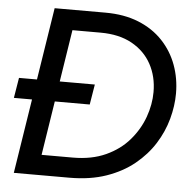

<svg xmlns="http://www.w3.org/2000/svg" viewBox="-51 -751 809 802"><g transform="rotate(5 353.5 -350.0)"><path d="M157 -312 171 -397H341L327 -312ZM9 -312 23 -397H123L109 -312ZM36 0 146 -700H359Q438 -700 498.5 -675.5Q559 -651 600 -607.5Q641 -564 661.5 -508Q682 -452 682 -389Q682 -337 667 -282Q652 -227 620.5 -177Q589 -127 540 -87Q491 -47 423.5 -23.5Q356 0 269 0ZM145 -85H276Q355 -85 414 -112Q473 -139 511.5 -184Q550 -229 569 -282Q588 -335 588 -387Q588 -452 560 -503.5Q532 -555 478 -585Q424 -615 346 -615H228Z"/></g></svg>

Font: MuseoModerno
Style: Italic
Weight: 400
Italic angle: -9°
Designer: Pablo Cosgaya, Héctor Gatti, Marcela Romero, and the Authors of The MuseoModerno Project.
Foundry: Omnibus-Type Team
Version: Version 1.003